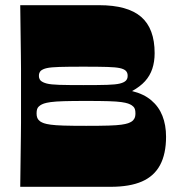

<svg xmlns="http://www.w3.org/2000/svg" viewBox="-20 -720 700 740"><path d="M58 0Q59 -72 59.5 -118Q60 -164 60.5 -194.5Q61 -225 61 -247.5Q61 -270 61 -293.5Q61 -317 61 -350Q61 -384 61 -407.5Q61 -431 61 -454Q61 -477 60.5 -507Q60 -537 59.5 -583Q59 -629 58 -700H362Q472 -700 524 -655Q576 -610 576 -515Q576 -482 567 -455Q558 -428 539 -407Q520 -386 489 -369Q534 -358 563 -333.5Q592 -309 606 -273.5Q620 -238 620 -193Q620 -127 597 -84Q574 -41 527 -20.5Q480 0 406 0ZM312 -235Q366 -235 398.5 -236Q431 -237 448 -239.5Q465 -242 473.5 -245Q482 -248 488 -252Q493 -255 497.5 -262.5Q502 -270 502 -283Q502 -293 500 -299Q498 -305 494.5 -308.5Q491 -312 488 -314Q482 -318 473.5 -321Q465 -324 448 -326.5Q431 -329 398.5 -330Q366 -331 312 -331Q258 -331 225.5 -330Q193 -329 175.5 -326.5Q158 -324 149.5 -321Q141 -318 135 -314Q132 -312 128.5 -308.5Q125 -305 123 -299Q121 -293 121 -283Q121 -274 123 -268Q125 -262 128.5 -258Q132 -254 135 -252Q141 -248 149.5 -245Q158 -242 175.5 -239.5Q193 -237 225.5 -236Q258 -235 312 -235ZM301 -392Q360 -392 393 -393Q426 -394 442 -398Q458 -402 465 -409Q468 -412 470 -416.5Q472 -421 472 -428Q472 -435 470 -439.5Q468 -444 465 -447Q458 -454 442 -457.5Q426 -461 393 -462Q360 -463 301 -463Q242 -463 209 -462Q176 -461 160.5 -457.5Q145 -454 137 -447Q135 -445 133.5 -442.5Q132 -440 131 -436.5Q130 -433 130 -428Q130 -423 131 -419.5Q132 -416 133.5 -413.5Q135 -411 137 -409Q145 -402 160.5 -398Q176 -394 209 -393Q242 -392 301 -392Z"/></svg>

Font: Ojuju ExtraLight ExtraBold
Style: Regular
Weight: 800
Version: Version 1.000